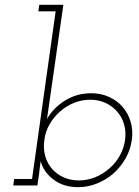

<svg xmlns="http://www.w3.org/2000/svg" viewBox="-20 -770 575 797"><path d="M135 0H35L39 -27H113L211 -723H139L143 -750H243L183 -331Q181 -317 179 -303Q177 -289 175 -276Q202 -323 250.5 -353Q299 -383 359 -383Q399 -383 433 -367.5Q467 -352 489 -326Q512 -300 522.5 -264Q533 -228 527 -188Q521 -147 501 -112Q481 -77 451 -50Q421 -24 383 -8.5Q345 7 305 7Q243 7 201.5 -25Q160 -57 149 -101Q147 -87 145 -73.5Q143 -60 142 -46ZM499 -188Q504 -223 495 -254Q486 -285 466 -307Q446 -330 417.5 -343Q389 -356 355 -356Q319 -356 287 -343Q255 -330 229 -307Q203 -284 185.5 -253.5Q168 -223 164 -188Q159 -152 168 -121Q177 -90 198 -67Q217 -46 245 -33.5Q273 -21 308 -21Q342 -21 374.5 -34Q407 -47 433 -70Q459 -92 476.5 -122.5Q494 -153 499 -188Z"/></svg>

Font: Josefin Slab Light
Style: Italic
Weight: 300
Italic angle: -12°
Designer: Santiago Orozco
Foundry: Typemade
Version: Version 2.000